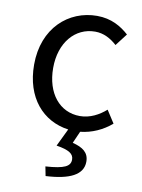

<svg xmlns="http://www.w3.org/2000/svg" viewBox="-90 -618 689 933"><g transform="rotate(10 255.0 -152.0)"><path d="M201 253C319 247 384 215 384 150C384 105 354 84 303 71L329 12C386 6 439 -18 482 -55L442 -117C408 -87 364 -63 314 -63C214 -63 146 -146 146 -271C146 -396 218 -480 317 -480C359 -480 394 -461 425 -433L471 -493C433 -527 384 -557 313 -557C173 -557 52 -452 52 -271C52 -107 144 -6 270 11L228 98C291 108 314 124 314 152C314 185 286 201 192 207Z"/></g></svg>

Font: Noto Sans HK
Style: Regular
Weight: 400
Designer: Ryoko NISHIZUKA 西塚涼子 (kana, bopomofo & ideographs); Paul D. Hunt (Latin, Greek & Cyrillic); Sandoll Communications 산돌커뮤니
Foundry: Adobe
Version: Version 2.004;hotconv 1.0.118;makeotfexe 2.5.65603